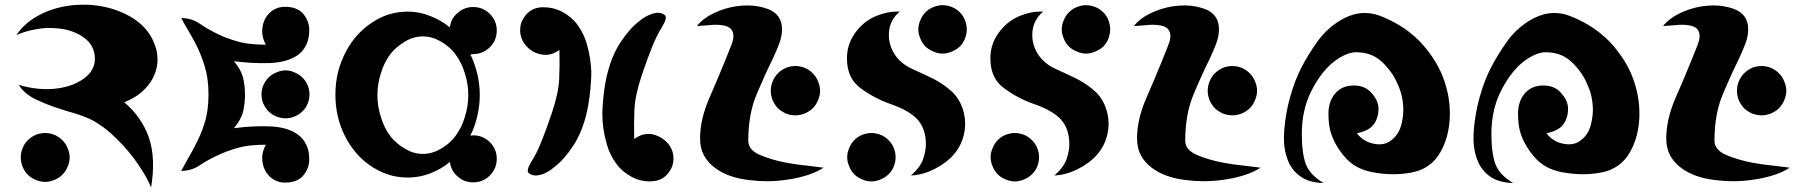

<svg xmlns="http://www.w3.org/2000/svg" viewBox="-20 -776 7686 817"><path d="M508.8 -340.8Q582 -279.3 613.3 -191.4Q643.6 -102.5 623 21.5Q610.4 -8.8 590.8 -41Q571.3 -73.2 547.9 -104.5Q503.9 -162.1 450.2 -210Q396.5 -256.8 346.7 -276.4Q322.3 -286.1 293.9 -294.9Q265.6 -302.7 236.3 -312.5Q182.6 -329.1 133.8 -352.5Q85 -375 59.6 -415Q101.6 -402.3 142.6 -398.4Q184.6 -394.5 221.7 -399.4Q291 -408.2 337.9 -442.4Q383.8 -476.6 383.8 -525.4Q383.8 -584 334 -618.2Q285.2 -652.3 212.9 -656.2Q174.8 -659.2 132.8 -651.4Q90.8 -644.5 49.8 -627Q74.2 -663.1 109.4 -688.5Q144.5 -713.9 185.5 -729.5Q254.9 -755.9 332 -755.9Q341.8 -755.9 351.6 -755.9Q440.4 -752 512.7 -716.8Q598.6 -675.8 631.8 -602.5Q650.4 -562.5 650.4 -523.4Q650.4 -492.2 638.7 -461.9Q625 -424.8 592.8 -393.6Q560.5 -361.3 508.8 -340.8ZM276.4 -106.4Q276.4 -126 267.6 -145.5Q259.8 -166 245.1 -179.7Q231.4 -193.4 211.9 -202.1Q192.4 -210 171.9 -210Q152.3 -210 131.8 -202.1Q112.3 -193.4 98.6 -179.7Q84 -166 76.2 -145.5Q68.4 -126 68.4 -106.4Q68.4 -85.9 76.2 -66.4Q84 -46.9 98.6 -32.2Q112.3 -18.6 131.8 -10.7Q152.3 -2 171.9 -2Q192.4 -2 211.9 -10.7Q231.4 -18.6 245.1 -32.2Q259.8 -46.9 267.6 -66.4Q276.4 -85.9 276.4 -106.4Z M1266.6 -301.8Q1252.9 -288.1 1233.4 -280.3Q1214.8 -272.5 1195.3 -272.5Q1175.8 -272.5 1156.2 -280.3Q1136.7 -288.1 1123 -301.8Q1109.4 -315.4 1100.6 -335Q1092.8 -354.5 1092.8 -374Q1092.8 -393.6 1100.6 -413.1Q1109.4 -432.6 1123 -446.3Q1136.7 -460 1156.2 -467.8Q1175.8 -476.6 1195.3 -476.6Q1214.8 -476.6 1233.4 -467.8Q1252.9 -460 1266.6 -446.3Q1281.2 -432.6 1289.1 -413.1Q1296.9 -393.6 1296.9 -374Q1296.9 -354.5 1289.1 -335Q1281.2 -315.4 1266.6 -301.8ZM751 -699.2Q795.9 -699.2 832 -673.8Q868.2 -648.4 923.8 -623Q970.7 -603.5 1010.7 -594.7Q1050.8 -585.9 1111.3 -585.9Q1091.8 -621.1 1096.7 -658.2Q1101.6 -695.3 1125 -718.8Q1137.7 -732.4 1154.3 -739.3Q1171.9 -747.1 1192.4 -747.1Q1245.1 -747.1 1270.5 -716.8Q1295.9 -686.5 1295.9 -647.5Q1295.9 -609.4 1282.2 -583Q1269.5 -557.6 1246.1 -541Q1201.2 -510.7 1129.9 -507.8Q1057.6 -504.9 975.6 -515.6Q1006.8 -477.5 1014.6 -444.3Q1022.5 -410.2 1022.5 -373Q1022.5 -335.9 1014.6 -301.8Q1006.8 -268.6 975.6 -230.5Q1056.6 -241.2 1128.9 -238.3Q1201.2 -235.4 1245.1 -205.1Q1269.5 -188.5 1282.2 -162.1Q1295.9 -136.7 1295.9 -98.6Q1295.9 -59.6 1270.5 -29.3Q1245.1 1 1192.4 1Q1171.9 1 1154.3 -6.8Q1137.7 -14.6 1125 -27.3Q1101.6 -51.8 1096.7 -88.9Q1091.8 -125 1111.3 -160.2Q1050.8 -160.2 1010.7 -151.4Q970.7 -142.6 923.8 -123Q868.2 -98.6 832 -74.2Q795.9 -48.8 751 -48.8Q766.6 -78.1 781.2 -103.5Q796.9 -129.9 809.6 -155.3Q835 -202.1 850.6 -252.9Q867.2 -303.7 867.2 -374Q867.2 -444.3 850.6 -495.1Q835 -546.9 810.5 -593.8Q796.9 -618.2 782.2 -644.5Q766.6 -669.9 751 -699.2Z M1981.4 -544.9Q2000 -506.8 2010.7 -462.9Q2021.5 -418.9 2021.5 -372.1Q2021.5 -325.2 2010.7 -281.2Q2001 -237.3 1981.4 -199.2Q1984.4 -199.2 1987.3 -199.2Q1990.2 -200.2 1993.2 -200.2Q2035.2 -200.2 2064.5 -170.9Q2093.8 -141.6 2093.8 -100.6Q2093.8 -58.6 2064.5 -29.3Q2035.2 0 1993.2 0Q1955.1 0 1926.8 -25.4Q1898.4 -50.8 1894.5 -86.9Q1856.4 -55.7 1810.5 -38.1Q1764.6 -20.5 1714.8 -20.5Q1669.9 -20.5 1628.9 -34.2Q1588.9 -47.9 1552.7 -73.2Q1487.3 -119.1 1447.3 -198.2Q1407.2 -278.3 1407.2 -373Q1407.2 -423.8 1418.9 -471.7Q1431.6 -518.6 1453.1 -558.6Q1493.2 -633.8 1562.5 -679.7Q1631.8 -726.6 1714.8 -726.6Q1764.6 -726.6 1810.5 -708Q1856.4 -690.4 1894.5 -659.2Q1898.4 -696.3 1926.8 -720.7Q1955.1 -746.1 1993.2 -746.1Q2035.2 -746.1 2064.5 -716.8Q2093.8 -687.5 2093.8 -646.5Q2093.8 -604.5 2064.5 -575.2Q2035.2 -545.9 1993.2 -545.9Q1990.2 -544.9 1987.3 -544.9Q1984.4 -543.9 1981.4 -544.9ZM1972.7 -371.1Q1972.7 -418 1958 -463.9Q1944.3 -510.7 1916 -547.9Q1892.6 -578.1 1855.5 -599.6Q1818.4 -621.1 1779.3 -621.1Q1740.2 -621.1 1704.1 -599.6Q1667 -578.1 1642.6 -547.9Q1614.3 -510.7 1600.6 -463.9Q1585.9 -418 1585.9 -371.1Q1585.9 -324.2 1600.6 -278.3Q1614.3 -231.4 1642.6 -194.3Q1667 -164.1 1704.1 -142.6Q1740.2 -121.1 1779.3 -121.1Q1818.4 -121.1 1855.5 -142.6Q1892.6 -164.1 1916 -194.3Q1944.3 -231.4 1958 -278.3Q1972.7 -324.2 1972.7 -371.1Z M2360.4 -563.5Q2324.2 -537.1 2286.1 -543.9Q2248 -549.8 2221.7 -578.1Q2196.3 -604.5 2193.4 -640.6Q2193.4 -644.5 2193.4 -648.4Q2193.4 -680.7 2212.9 -706.1Q2239.3 -743.2 2286.1 -745.1Q2289.1 -745.1 2293 -745.1Q2335 -745.1 2371.1 -726.6Q2413.1 -704.1 2438.5 -668.9Q2463.9 -632.8 2475.6 -593.8Q2496.1 -524.4 2496.1 -460.9Q2496.1 -446.3 2495.1 -433.6Q2490.2 -357.4 2478.5 -304.7Q2459 -215.8 2418.9 -155.3Q2378.9 -94.7 2336.9 -63.5Q2315.4 -45.9 2294.9 -37.1Q2274.4 -29.3 2258.8 -29.3Q2243.2 -29.3 2230.5 -39.1Q2216.8 -48.8 2242.2 -89.8Q2265.6 -127 2284.2 -174.8Q2303.7 -221.7 2327.1 -292Q2356.4 -377.9 2359.4 -438.5Q2362.3 -499 2360.4 -563.5ZM2678.7 -184.6Q2714.8 -210.9 2752.9 -205.1Q2790 -198.2 2817.4 -170.9Q2842.8 -144.5 2845.7 -108.4Q2845.7 -104.5 2845.7 -100.6Q2845.7 -68.4 2826.2 -43Q2799.8 -5.9 2752.9 -4.9Q2750 -3.9 2747.1 -3.9Q2704.1 -3.9 2668 -23.4Q2626 -45.9 2600.6 -82Q2575.2 -118.2 2563.5 -157.2Q2543 -226.6 2543 -290Q2543 -303.7 2543.9 -317.4Q2548.8 -393.6 2560.5 -446.3Q2580.1 -534.2 2620.1 -595.7Q2660.2 -656.2 2702.1 -687.5Q2723.6 -705.1 2744.1 -712.9Q2764.6 -721.7 2780.3 -721.7Q2795.9 -721.7 2808.6 -711.9Q2822.3 -702.1 2796.9 -661.1Q2773.4 -623 2754.9 -576.2Q2735.4 -528.3 2711.9 -459Q2682.6 -372.1 2679.7 -311.5Q2676.8 -251 2678.7 -184.6Z M2959 -187.5Q2959 -265.6 2996.1 -353.5Q3034.2 -440.4 3067.4 -522.5Q3076.2 -543 3090.8 -581.1Q3106.4 -618.2 3097.7 -640.6Q3092.8 -653.3 3082 -659.2Q3071.3 -666 3056.6 -668Q3029.3 -672.9 2997.1 -668.9Q2965.8 -666 2945.3 -665Q2971.7 -698.2 3016.6 -719.7Q3061.5 -741.2 3110.4 -749Q3135.7 -752.9 3160.2 -752.9Q3205.1 -752.9 3246.1 -738.3Q3307.6 -715.8 3307.6 -651.4Q3307.6 -622.1 3295.9 -590.8Q3284.2 -559.6 3267.6 -524.4Q3235.4 -460 3200.2 -376Q3164.1 -292 3164.1 -176.8Q3164.1 -137.7 3214.8 -116.2Q3265.6 -94.7 3329.1 -83Q3372.1 -75.2 3413.1 -71.3Q3455.1 -66.4 3484.4 -62.5Q3458 -44.9 3419.9 -32.2Q3381.8 -19.5 3337.9 -12.7Q3291 -4.9 3242.2 -4.9Q3205.1 -4.9 3168 -9.8Q3079.1 -19.5 3022.5 -61.5Q2993.2 -83 2975.6 -114.3Q2959 -145.5 2959 -187.5ZM3469.7 -389.6Q3469.7 -410.2 3460.9 -429.7Q3453.1 -450.2 3438.5 -463.9Q3424.8 -478.5 3404.3 -487.3Q3384.8 -495.1 3364.3 -495.1Q3344.7 -495.1 3324.2 -487.3Q3304.7 -478.5 3290 -463.9Q3276.4 -450.2 3267.6 -429.7Q3259.8 -410.2 3259.8 -389.6Q3259.8 -370.1 3267.6 -349.6Q3276.4 -330.1 3290 -315.4Q3304.7 -301.8 3324.2 -293Q3344.7 -285.2 3364.3 -285.2Q3384.8 -285.2 3404.3 -293Q3424.8 -301.8 3438.5 -315.4Q3453.1 -330.1 3460.9 -349.6Q3469.7 -370.1 3469.7 -389.6Z M3788.1 -543Q3814.5 -503.9 3862.3 -482.4Q3910.2 -460.9 3950.2 -441.4Q3998 -417 4034.2 -382.8Q4069.3 -347.7 4082 -293Q4086.9 -272.5 4086.9 -251Q4086.9 -226.6 4081.1 -201.2Q4069.3 -154.3 4039.1 -119.1Q4006.8 -82 3956.1 -56.6Q3905.3 -31.2 3856.4 -29.3Q3896.5 -64.5 3908.2 -99.6Q3919.9 -134.8 3919.9 -161.1Q3919.9 -226.6 3885.7 -265.6Q3851.6 -304.7 3770.5 -333Q3700.2 -357.4 3642.6 -400.4Q3584 -442.4 3584 -527.3Q3584 -563.5 3595.7 -593.8Q3607.4 -623 3627 -646.5Q3662.1 -690.4 3713.9 -710Q3756.8 -726.6 3793 -726.6Q3800.8 -726.6 3808.6 -726.6Q3766.6 -691.4 3762.7 -638.7Q3758.8 -586.9 3788.1 -543ZM3791 -107.4Q3791 -127 3783.2 -146.5Q3775.4 -166 3760.7 -179.7Q3747.1 -194.3 3727.5 -202.1Q3708 -210 3688.5 -210Q3668.9 -210 3648.4 -202.1Q3628.9 -194.3 3615.2 -179.7Q3601.6 -166 3593.8 -146.5Q3585 -127 3585 -107.4Q3585 -86.9 3593.8 -67.4Q3601.6 -47.9 3615.2 -34.2Q3628.9 -20.5 3648.4 -12.7Q3668.9 -3.9 3688.5 -3.9Q3708 -3.9 3727.5 -12.7Q3747.1 -20.5 3760.7 -34.2Q3775.4 -47.9 3783.2 -67.4Q3791 -86.9 3791 -107.4ZM4093.8 -651.4Q4093.8 -670.9 4085.9 -690.4Q4078.1 -710 4064.5 -723.6Q4049.8 -738.3 4030.3 -746.1Q4010.7 -753.9 3991.2 -753.9Q3971.7 -753.9 3952.1 -746.1Q3932.6 -738.3 3918 -723.6Q3904.3 -710 3896.5 -690.4Q3887.7 -670.9 3887.7 -651.4Q3887.7 -631.8 3896.5 -611.3Q3904.3 -591.8 3918 -578.1Q3932.6 -564.5 3952.1 -556.6Q3971.7 -547.9 3991.2 -547.9Q4010.7 -547.9 4030.3 -556.6Q4049.8 -564.5 4064.5 -578.1Q4078.1 -591.8 4085.9 -611.3Q4093.8 -631.8 4093.8 -651.4Z M4398.4 -543Q4424.8 -503.9 4472.7 -482.4Q4520.5 -460.9 4560.5 -441.4Q4608.4 -417 4644.5 -382.8Q4679.7 -347.7 4692.4 -293Q4697.3 -272.5 4697.3 -251Q4697.3 -226.6 4691.4 -201.2Q4679.7 -154.3 4649.4 -119.1Q4617.2 -82 4566.4 -56.6Q4515.6 -31.2 4466.8 -29.3Q4506.8 -64.5 4518.6 -99.6Q4530.3 -134.8 4530.3 -161.1Q4530.3 -226.6 4496.1 -265.6Q4461.9 -304.7 4380.9 -333Q4310.5 -357.4 4252.9 -400.4Q4194.3 -442.4 4194.3 -527.3Q4194.3 -563.5 4206.1 -593.8Q4217.8 -623 4237.3 -646.5Q4272.5 -690.4 4324.2 -710Q4367.2 -726.6 4403.3 -726.6Q4411.1 -726.6 4418.9 -726.6Q4377 -691.4 4373 -638.7Q4369.1 -586.9 4398.4 -543ZM4401.4 -107.4Q4401.4 -127 4393.6 -146.5Q4385.7 -166 4371.1 -179.7Q4357.4 -194.3 4337.9 -202.1Q4318.4 -210 4298.8 -210Q4279.3 -210 4258.8 -202.1Q4239.3 -194.3 4225.6 -179.7Q4211.9 -166 4204.1 -146.5Q4195.3 -127 4195.3 -107.4Q4195.3 -86.9 4204.1 -67.4Q4211.9 -47.9 4225.6 -34.2Q4239.3 -20.5 4258.8 -12.7Q4279.3 -3.9 4298.8 -3.9Q4318.4 -3.9 4337.9 -12.7Q4357.4 -20.5 4371.1 -34.2Q4385.7 -47.9 4393.6 -67.4Q4401.4 -86.9 4401.4 -107.4ZM4704.1 -651.4Q4704.1 -670.9 4696.3 -690.4Q4688.5 -710 4674.8 -723.6Q4660.2 -738.3 4640.6 -746.1Q4621.1 -753.9 4601.6 -753.9Q4582 -753.9 4562.5 -746.1Q4543 -738.3 4528.3 -723.6Q4514.6 -710 4506.8 -690.4Q4498 -670.9 4498 -651.4Q4498 -631.8 4506.8 -611.3Q4514.6 -591.8 4528.3 -578.1Q4543 -564.5 4562.5 -556.6Q4582 -547.9 4601.6 -547.9Q4621.1 -547.9 4640.6 -556.6Q4660.2 -564.5 4674.8 -578.1Q4688.5 -591.8 4696.3 -611.3Q4704.1 -631.8 4704.1 -651.4Z M4818.4 -187.5Q4818.4 -265.6 4855.5 -353.5Q4893.6 -440.4 4926.8 -522.5Q4935.5 -543 4950.2 -581.1Q4965.8 -618.2 4957 -640.6Q4952.1 -653.3 4941.4 -659.2Q4930.7 -666 4916 -668Q4888.7 -672.9 4856.4 -668.9Q4825.2 -666 4804.7 -665Q4831.1 -698.2 4876 -719.7Q4920.9 -741.2 4969.7 -749Q4995.1 -752.9 5019.5 -752.9Q5064.5 -752.9 5105.5 -738.3Q5167 -715.8 5167 -651.4Q5167 -622.1 5155.3 -590.8Q5143.6 -559.6 5127 -524.4Q5094.7 -460 5059.6 -376Q5023.4 -292 5023.4 -176.8Q5023.4 -137.7 5074.2 -116.2Q5125 -94.7 5188.5 -83Q5231.4 -75.2 5272.5 -71.3Q5314.5 -66.4 5343.8 -62.5Q5317.4 -44.9 5279.3 -32.2Q5241.2 -19.5 5197.3 -12.7Q5150.4 -4.9 5101.6 -4.9Q5064.5 -4.9 5027.3 -9.8Q4938.5 -19.5 4881.8 -61.5Q4852.5 -83 4835 -114.3Q4818.4 -145.5 4818.4 -187.5ZM5329.1 -389.6Q5329.1 -410.2 5320.3 -429.7Q5312.5 -450.2 5297.9 -463.9Q5284.2 -478.5 5263.7 -487.3Q5244.1 -495.1 5223.6 -495.1Q5204.1 -495.1 5183.6 -487.3Q5164.1 -478.5 5149.4 -463.9Q5135.7 -450.2 5127 -429.7Q5119.1 -410.2 5119.1 -389.6Q5119.1 -370.1 5127 -349.6Q5135.7 -330.1 5149.4 -315.4Q5164.1 -301.8 5183.6 -293Q5204.1 -285.2 5223.6 -285.2Q5244.1 -285.2 5263.7 -293Q5284.2 -301.8 5297.9 -315.4Q5312.5 -330.1 5320.3 -349.6Q5329.1 -370.1 5329.1 -389.6Z M5612.3 2.9Q5552.7 1 5517.6 -22.5Q5482.4 -45.9 5464.8 -83Q5443.4 -129.9 5443.4 -188.5Q5443.4 -203.1 5444.3 -217.8Q5450.2 -293.9 5469.7 -363.3Q5480.5 -400.4 5492.2 -431.6Q5504.9 -462.9 5515.6 -484.4Q5544.9 -542 5588.9 -603.5Q5633.8 -664.1 5701.2 -699.2Q5744.1 -720.7 5787.1 -720.7Q5818.4 -720.7 5848.6 -710Q5920.9 -682.6 5976.6 -639.6Q6023.4 -603.5 6056.6 -558.6Q6090.8 -514.6 6112.3 -466.8Q6149.4 -380.9 6149.4 -293.9Q6149.4 -290 6149.4 -286.1Q6147.5 -194.3 6108.4 -127Q6068.4 -57.6 5987.3 -42Q5906.2 -26.4 5816.4 -43.9Q5744.1 -58.6 5702.1 -108.4Q5659.2 -158.2 5642.6 -212.9Q5632.8 -245.1 5632.8 -293Q5632.8 -339.8 5657.2 -373Q5670.9 -391.6 5692.4 -402.3Q5714.8 -413.1 5747.1 -412.1Q5791 -410.2 5817.4 -378.9Q5844.7 -347.7 5845.7 -316.4Q5846.7 -277.3 5827.1 -249Q5807.6 -219.7 5753.9 -209Q5782.2 -171.9 5827.1 -164.1Q5872.1 -155.3 5902.3 -180.7Q5933.6 -206.1 5943.4 -247.1Q5953.1 -287.1 5951.2 -321.3Q5950.2 -342.8 5944.3 -370.1Q5937.5 -396.5 5924.8 -423.8Q5902.3 -473.6 5859.4 -513.7Q5816.4 -553.7 5750 -553.7Q5727.5 -553.7 5700.2 -541Q5672.9 -528.3 5645.5 -504.9Q5595.7 -460.9 5557.6 -383.8Q5519.5 -305.7 5519.5 -206.1Q5519.5 -123 5537.1 -76.2Q5555.7 -30.3 5612.3 2.9Z M6418.9 2.9Q6359.4 1 6324.2 -22.5Q6289.1 -45.9 6271.5 -83Q6250 -129.9 6250 -188.5Q6250 -203.1 6251 -217.8Q6256.8 -293.9 6276.4 -363.3Q6287.1 -400.4 6298.8 -431.6Q6311.5 -462.9 6322.3 -484.4Q6351.6 -542 6395.5 -603.5Q6440.4 -664.1 6507.8 -699.2Q6550.8 -720.7 6593.8 -720.7Q6625 -720.7 6655.3 -710Q6727.5 -682.6 6783.2 -639.6Q6830.1 -603.5 6863.3 -558.6Q6897.5 -514.6 6918.9 -466.8Q6956.1 -380.9 6956.1 -293.9Q6956.1 -290 6956.1 -286.1Q6954.1 -194.3 6915 -127Q6875 -57.6 6793.9 -42Q6712.9 -26.4 6623 -43.9Q6550.8 -58.6 6508.8 -108.4Q6465.8 -158.2 6449.2 -212.9Q6439.5 -245.1 6439.5 -293Q6439.5 -339.8 6463.9 -373Q6477.5 -391.6 6499 -402.3Q6521.5 -413.1 6553.7 -412.1Q6597.7 -410.2 6624 -378.9Q6651.4 -347.7 6652.3 -316.4Q6653.3 -277.3 6633.8 -249Q6614.3 -219.7 6560.5 -209Q6588.9 -171.9 6633.8 -164.1Q6678.7 -155.3 6709 -180.7Q6740.2 -206.1 6750 -247.1Q6759.8 -287.1 6757.8 -321.3Q6756.8 -342.8 6751 -370.1Q6744.1 -396.5 6731.4 -423.8Q6709 -473.6 6666 -513.7Q6623 -553.7 6556.6 -553.7Q6534.2 -553.7 6506.8 -541Q6479.5 -528.3 6452.1 -504.9Q6402.3 -460.9 6364.3 -383.8Q6326.2 -305.7 6326.2 -206.1Q6326.2 -123 6343.8 -76.2Q6362.3 -30.3 6418.9 2.9Z M7070.3 -187.5Q7070.3 -265.6 7107.4 -353.5Q7145.5 -440.4 7178.7 -522.5Q7187.5 -543 7202.1 -581.1Q7217.8 -618.2 7209 -640.6Q7204.1 -653.3 7193.4 -659.2Q7182.6 -666 7168 -668Q7140.6 -672.9 7108.4 -668.9Q7077.1 -666 7056.6 -665Q7083 -698.2 7127.9 -719.7Q7172.9 -741.2 7221.7 -749Q7247.1 -752.9 7271.5 -752.9Q7316.4 -752.9 7357.4 -738.3Q7418.9 -715.8 7418.9 -651.4Q7418.9 -622.1 7407.2 -590.8Q7395.5 -559.6 7378.9 -524.4Q7346.7 -460 7311.5 -376Q7275.4 -292 7275.4 -176.8Q7275.4 -137.7 7326.2 -116.2Q7377 -94.7 7440.4 -83Q7483.4 -75.2 7524.4 -71.3Q7566.4 -66.4 7595.7 -62.5Q7569.3 -44.9 7531.2 -32.2Q7493.2 -19.5 7449.2 -12.7Q7402.3 -4.9 7353.5 -4.9Q7316.4 -4.9 7279.3 -9.8Q7190.4 -19.5 7133.8 -61.5Q7104.5 -83 7086.9 -114.3Q7070.3 -145.5 7070.3 -187.5ZM7581.1 -389.6Q7581.1 -410.2 7572.3 -429.7Q7564.5 -450.2 7549.8 -463.9Q7536.1 -478.5 7515.6 -487.3Q7496.1 -495.1 7475.6 -495.1Q7456.1 -495.1 7435.5 -487.3Q7416 -478.5 7401.4 -463.9Q7387.7 -450.2 7378.9 -429.7Q7371.1 -410.2 7371.1 -389.6Q7371.1 -370.1 7378.9 -349.6Q7387.7 -330.1 7401.4 -315.4Q7416 -301.8 7435.5 -293Q7456.1 -285.2 7475.6 -285.2Q7496.1 -285.2 7515.6 -293Q7536.1 -301.8 7549.8 -315.4Q7564.5 -330.1 7572.3 -349.6Q7581.1 -370.1 7581.1 -389.6Z"/></svg>

Font: MahoPreGreeks
Style: Regular
Weight: 400
Designer: ABC, Toei Animation
Foundry: Ishotihadus
Version: Version 1.00